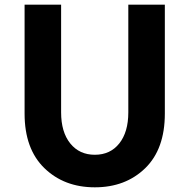

<svg xmlns="http://www.w3.org/2000/svg" viewBox="-20 -793 809 820"><path d="M528 -313V-773H684V-308Q684 -156 600 -74.5Q516 7 385 7Q254 7 169.5 -75Q85 -157 85 -308V-773H241V-313Q241 -229 280 -180.5Q319 -132 385 -132Q451 -132 489.5 -180.5Q528 -229 528 -313Z"/></svg>

Font: Montserrat_am3
Style: Bold
Weight: 700
Designer: Julieta Ulanovsky
Foundry: Julieta Ulanovsky. Armenina letters added by Vahan Hovhannisyan
Version: Version 2.001